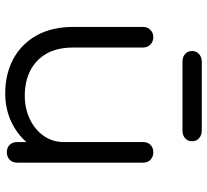

<svg xmlns="http://www.w3.org/2000/svg" viewBox="-48 -720 774 717"><g transform="rotate(90 338.5 -361.0)"><path d="M328 6Q257 6 201 -23.5Q145 -53 112.5 -110Q80 -167 80 -249V-509Q80 -525 91 -536Q102 -547 118 -547Q135 -547 146 -536Q157 -525 157 -509V-249Q157 -187 180.5 -147Q204 -107 244.5 -87Q285 -67 336 -67Q385 -67 424.5 -86Q464 -105 487 -138Q510 -171 510 -213H565Q562 -150 530.5 -100.5Q499 -51 446 -22.5Q393 6 328 6ZM548 0Q531 0 520.5 -10.5Q510 -21 510 -39V-509Q510 -526 520.5 -536.5Q531 -547 548 -547Q565 -547 576 -536.5Q587 -526 587 -509V-39Q587 -21 576 -10.5Q565 0 548 0ZM209 -656Q193 -656 181.5 -665.5Q170 -675 170 -692Q170 -708 181.5 -718Q193 -728 209 -728H468Q484 -728 495.5 -718Q507 -708 507 -692Q507 -675 495.5 -665.5Q484 -656 468 -656Z"/></g></svg>

Font: Comfortaa
Style: Regular
Weight: 400
Designer: Johan Aakerlund
Foundry: Johan Aakerlund
Version: Version 3.104; ttfautohint (v1.8.1.43-b0c9)